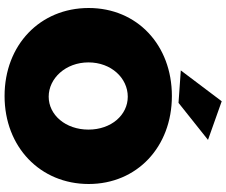

<svg xmlns="http://www.w3.org/2000/svg" viewBox="-95 -879 990 840"><g transform="rotate(90 400.0 -459.0)"><path d="M423 -934 288 -755 430 -745 592 -874ZM400 -716C177 -716 15 -564 15 -352C15 -139 177 16 400 16C623 16 785 -140 785 -352C785 -563 623 -716 400 -716ZM403 -523C483 -523 547 -451 547 -351C547 -251 483 -177 403 -177C323 -177 253 -251 253 -351C253 -451 322 -523 403 -523Z"/></g></svg>

Font: Montserrat arm Black
Style: Regular
Weight: 900
Designer: Julieta Ulanovsky
Foundry: Julieta Ulanovsky
Version: Version 6.000;PS 006.000;hotconv 1.0.88;makeotf.lib2.5.64775